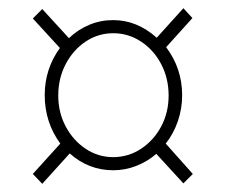

<svg xmlns="http://www.w3.org/2000/svg" viewBox="-20 -592 551 468"><path d="M83 -144 60 -168 127 -242Q89 -294 89 -360Q89 -424 126 -475L60 -547L83 -570L148 -499Q170 -520 197.5 -531.5Q225 -543 256 -543Q314 -543 362 -500L427 -572L449 -548L385 -477Q424 -425 424 -360Q424 -327 413.5 -296.5Q403 -266 384 -242L450 -168L427 -145L361 -217Q339 -198 312 -187.5Q285 -177 256 -177Q196 -177 150 -218ZM256 -209Q293 -209 324 -229.5Q355 -250 373 -284Q391 -318 391 -359Q391 -401 373 -435.5Q355 -470 324 -490.5Q293 -511 256 -511Q219 -511 188.5 -490.5Q158 -470 140 -435.5Q122 -401 122 -359Q122 -318 140 -284Q158 -250 188.5 -229.5Q219 -209 256 -209Z"/></svg>

Font: Noto Serif SemiCondensed ExtraLight
Style: Regular
Weight: 200
Width: 4
Designer: Monotype Design Team
Foundry: Monotype Imaging Inc.
Version: Version 2.014